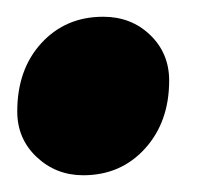

<svg xmlns="http://www.w3.org/2000/svg" viewBox="-26 -192 250 227"><path d="M72.4 15.2Q40.2 15.2 17.3 -6.4Q-5.6 -28 -5.6 -60.2Q-5.6 -110 23 -141.1Q51.6 -172.2 96 -172.2Q129.2 -172.2 151.6 -150.6Q174 -129 174 -96.8Q174 -47.8 145.4 -16.3Q116.8 15.2 72.4 15.2Z"/></svg>

Font: Platypi Light
Style: Italic
Weight: 300
Italic angle: -13°
Designer: David Sargent
Foundry: Bolt Cutter Type
Version: Version 1.200